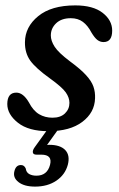

<svg xmlns="http://www.w3.org/2000/svg" viewBox="-20 -477 440 712"><path d="M174.5 -40.5Q204.5 -40.5 221 -56.5Q237.5 -72.5 237.5 -95.5Q237.5 -115 223.8 -134.5Q210 -154 165.5 -186Q112.5 -224 92.2 -252.2Q72 -280.5 72.5 -320.5Q73 -377.5 121.8 -417.2Q170.5 -457 259 -457Q325 -457 360.5 -429.5Q396 -402 396 -363.5Q396 -321 364 -321Q351.5 -321 341.2 -328.8Q331 -336.5 319 -356.5Q305.5 -382.5 287.2 -396Q269 -409.5 242.5 -409.5Q208 -409.5 188.2 -390.8Q168.5 -372 168.5 -345.5Q168.5 -325.5 182.8 -303.5Q197 -281.5 239.5 -249.5Q279 -220.5 299.2 -198.2Q319.5 -176 326.5 -155.8Q333.5 -135.5 332.5 -112.5Q331 -59.5 285.2 -25Q239.5 9.5 159.5 9.5Q86 9.5 46.5 -21.8Q7 -53 7 -91.5Q7.5 -133.5 40.5 -133.5Q66 -133.5 87 -97.5Q103 -66.5 125 -53.5Q147 -40.5 174.5 -40.5ZM164.5 -8.5H204L154.5 60.5Q158.5 60 162.5 60Q203.5 60 222 79.5Q240.5 99 231.5 134Q221.5 171 189 193Q156.5 215 110 215Q70 215 48.5 198.2Q27 181.5 33.5 157.5Q39 135 57.5 135Q70 135 75.5 148Q77.5 162.5 88.5 168.5Q99.5 174.5 115 174.5Q155 174.5 165.5 134.5Q175.5 96.5 133 96.5H115.5Q103 96.5 101.8 88.2Q100.5 80 109 68.5Z"/></svg>

Font: Fraunces 72pt S100
Style: Italic
Weight: 400
Italic angle: -16°
Version: Version 1.000; ttfautohint (v1.8.3)